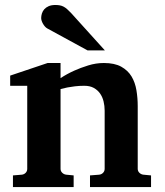

<svg xmlns="http://www.w3.org/2000/svg" viewBox="-20 -754 665 774"><path d="M342.8 0V-46.9L379.9 -49.8Q389.2 -50.8 395.5 -57.4Q401.9 -64 401.9 -73.2V-308.1Q401.9 -327.1 397.5 -345.2Q393.1 -363.3 383.3 -377.2Q373.5 -391.1 357.9 -399.7Q342.3 -408.2 319.8 -408.2Q299.3 -408.2 281.7 -406Q264.2 -403.8 251.5 -401.4Q236.3 -398.4 224.1 -395V-73.2Q224.1 -64 231 -57.4Q237.8 -50.8 247.1 -49.8L276.9 -46.9V0H32.2V-46.9L67.9 -49.8Q77.1 -50.8 83.5 -57.4Q89.8 -64 89.8 -73.2V-408.2H21V-449.2L171.9 -500H224.1V-439Q250 -456.1 279.3 -469.2Q304.2 -480.5 335.4 -490.2Q366.7 -500 398.9 -500Q441.9 -500 468.8 -485.1Q495.6 -470.2 510.3 -445.8Q524.9 -421.4 530 -390.1Q535.2 -358.9 535.2 -326.2V-73.2Q535.2 -64 542 -57.4Q548.8 -50.8 558.1 -49.8L588.9 -46.9V0ZM333 -550.8 170.9 -639.2Q165.5 -642.1 161.1 -647.2Q156.7 -652.3 153.3 -658.2Q149.9 -664.1 147.9 -670.2Q146 -676.3 146 -681.2Q146 -689.9 148.9 -699.5Q151.9 -709 158.4 -716.6Q165 -724.1 176 -729Q187 -733.9 203.1 -733.9Q213.4 -733.9 221.2 -732.4Q229 -731 236.1 -727.3Q243.2 -723.6 250.2 -717.5Q257.3 -711.4 266.1 -702.1L402.8 -550.8Z"/></svg>

Font: Charis SIL Eur
Style: Bold
Weight: 700
Foundry: SIL International
Version: Version 5.000